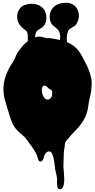

<svg xmlns="http://www.w3.org/2000/svg" viewBox="-20 -967 687 1384"><path d="M57 -495Q65 -507 72.5 -518.5Q80 -530 86 -543Q92 -557 97 -569.5Q102 -582 111 -595Q124 -613 140 -632Q156 -651 175.5 -666.5Q195 -682 217 -692.5Q239 -703 263 -703Q275 -703 285.5 -700Q296 -697 307 -694Q320 -691 332 -691.5Q344 -692 356 -690Q377 -686 399.5 -681.5Q422 -677 443.5 -670Q465 -663 484.5 -653Q504 -643 521 -628Q550 -601 569 -566.5Q588 -532 605 -497Q615 -476 623 -454Q631 -432 636 -409Q642 -386 641 -364Q640 -342 638 -318Q636 -297 631 -278Q626 -259 622 -239Q618 -221 616 -202Q614 -183 609 -165Q598 -122 572.5 -85Q547 -48 515 -17Q510 -12 505.5 -7Q501 -2 496 3Q490 10 484.5 16.5Q479 23 473 30L459 46Q452 54 449 63Q447 72 447 81.5Q447 91 445 100Q443 109 441.5 117Q440 125 440 133Q440 159 438.5 183Q437 207 437 233Q437 239 438.5 254.5Q440 270 441.5 289Q443 308 443 328.5Q443 349 439.5 365Q436 381 428.5 390Q421 399 407 396Q397 394 395 385Q393 376 392 368Q390 354 391.5 339.5Q393 325 390 311Q388 299 385.5 287Q383 275 380 264Q377 253 376.5 242.5Q376 232 374 221Q371 201 367.5 179Q364 157 355 140Q344 120 328 125Q312 130 303 147Q300 152 297.5 162Q295 172 291 181Q287 190 280.5 195Q274 200 264 195Q258 192 254 178.5Q250 165 248 158Q236 126 214.5 97.5Q193 69 173 40Q161 22 144 8.5Q127 -5 112 -19Q80 -51 66.5 -85Q53 -119 41 -160Q29 -201 17 -241Q5 -281 5 -326Q5 -371 19.5 -414Q34 -457 57 -495ZM287 -342Q282 -334 281.5 -322.5Q281 -311 283.5 -298.5Q286 -286 291 -275.5Q296 -265 302 -259Q310 -251 318 -249.5Q326 -248 333.5 -251Q341 -254 346.5 -261Q352 -268 354 -277Q356 -284 356.5 -292.5Q357 -301 355 -308Q352 -319 348.5 -319.5Q345 -320 337 -325Q332 -328 326 -334.5Q320 -341 313 -345.5Q306 -350 299.5 -350.5Q293 -351 287 -342ZM110 -810Q104 -826 103.5 -844.5Q103 -863 109 -880Q115 -897 127 -910.5Q139 -924 157 -930Q159 -931 161 -931.5Q163 -932 165 -933Q186 -940 209.5 -940Q233 -940 253.5 -932Q274 -924 289.5 -908Q305 -892 311 -867Q316 -848 314 -827.5Q312 -807 302 -790Q293 -774 282.5 -768Q272 -762 258 -753Q246 -746 241 -735.5Q236 -725 234 -713.5Q232 -702 232 -690V-665V-646Q232 -634 230.5 -622Q229 -610 225.5 -599.5Q222 -589 215 -584Q206 -578 199 -581Q192 -584 187.5 -591Q183 -598 181 -607Q179 -616 179 -623Q179 -647 180.5 -672Q182 -697 179 -721Q177 -738 167.5 -745.5Q158 -753 147 -762Q136 -771 125.5 -783.5Q115 -796 110 -810ZM346 -806Q337 -828 338.5 -854Q340 -880 354 -900Q363 -914 374.5 -923Q386 -932 399 -937Q425 -947 458 -947Q484 -947 505.5 -934.5Q527 -922 538 -899Q551 -872 548.5 -847Q546 -822 533 -797Q527 -786 518.5 -780.5Q510 -775 501 -769.5Q492 -764 483.5 -758Q475 -752 470 -741Q462 -721 461.5 -699Q461 -677 463 -657Q463 -647 465.5 -632.5Q468 -618 468 -603Q468 -588 463 -576Q458 -564 444 -560Q430 -555 422.5 -563.5Q415 -572 412 -585Q409 -598 409 -613V-635Q409 -658 412.5 -682.5Q416 -707 410 -730Q406 -744 397.5 -753Q389 -762 379.5 -769.5Q370 -777 360.5 -785Q351 -793 346 -806Z"/></svg>

Font: Double Feature
Style: Regular
Weight: 400
Designer: David Shetterly
Foundry: David Shetterly
Version: Version 2.100 1997 initial release